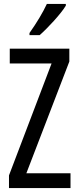

<svg xmlns="http://www.w3.org/2000/svg" viewBox="-20 -963 401 983"><path d="M317 -943H220C199 -898 169 -848 131 -794V-783H183C224 -819 292 -892 317 -934ZM341 0V-76H115L335 -648V-714H30V-638H244L26 -65V0Z"/></svg>

Font: Noto Sans UI Condensed
Style: Regular
Weight: 400
Width: 3
Designer: Monotype Design Team
Foundry: Monotype Imaging Inc.
Version: Version 1.901